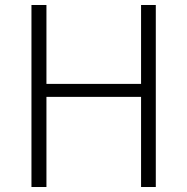

<svg xmlns="http://www.w3.org/2000/svg" viewBox="-20 -749 750 769"><path d="M106 0H166V-361H545V0H604V-729H545V-413H166V-729H106Z"/></svg>

Font: Noto Sans CJK JP Light
Style: Regular
Weight: 300
Designer: Ryoko NISHIZUKA (kana & ideographs); Paul D. Hunt (Latin, Greek & Cyrillic); Wenlong ZHANG (bopomofo); Sandoll Communica
Foundry: Adobe Systems Incorporated
Version: Version 1.004;PS 1.004;hotconv 1.0.82;makeotf.lib2.5.63406